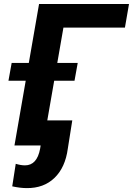

<svg xmlns="http://www.w3.org/2000/svg" viewBox="-20 -731 668 965"><path d="M607.9 -592.3H298.8L195.8 0H52.7L176.3 -710.9H628.4ZM354.5 -325.2H22.5L38.6 -414.6H370.6ZM343.3 -126 320.8 16.1Q308.1 110.8 253.9 163.1Q199.7 215.3 114.3 214.4Q82 214.4 41.5 205.6L59.1 92.3Q85 100.1 105.5 100.1Q166 100.1 181.6 16.6L205.1 -126Z"/></svg>

Font: RobotoInd
Style: Bold Italic
Weight: 700
Italic angle: -12°
Designer: Google
Version: Version 2.001150; 2014